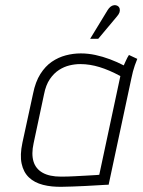

<svg xmlns="http://www.w3.org/2000/svg" viewBox="-20 -713 547 737"><path d="M507 -487 475 -502Q469 -493 463 -479.5Q457 -466 455 -462Q430 -475 402 -485.5Q374 -496 346 -502Q318 -508 290 -508Q261 -508 232.5 -500.5Q204 -493 179 -476Q154 -459 135 -429Q116 -399 107 -354L66 -165Q56 -118 63 -85Q70 -52 91 -32Q112 -12 145 -3.5Q178 5 219 4Q235 4 258 3Q281 2 305.5 1Q330 0 350.5 -1.5Q371 -3 384.5 -3.5Q398 -4 397 -4L484 -411Q490 -441 497.5 -462Q505 -483 507 -487ZM109 -163 149 -351Q156 -387 171.5 -409.5Q187 -432 206.5 -444.5Q226 -457 247 -462Q268 -467 288 -467Q307 -467 325.5 -464Q344 -461 362 -455.5Q380 -450 400 -441.5Q420 -433 442 -421L361 -42Q361 -42 348 -41Q335 -40 313.5 -39Q292 -38 266.5 -36.5Q241 -35 214 -35Q170 -35 143.5 -50Q117 -65 108.5 -93.5Q100 -122 109 -163ZM429 -650Q436 -658 438.5 -665Q441 -672 439.5 -679Q438 -686 432 -690Q425 -694 417.5 -693Q410 -692 404 -687Q398 -682 393 -674L326 -564H357Z"/></svg>

Font: Advent Pro Light
Style: Italic
Weight: 300
Italic angle: -12°
Version: Version 3.000